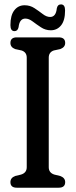

<svg xmlns="http://www.w3.org/2000/svg" viewBox="-20 -874 352 894"><path d="M207 -95.5Q207 -69 233.5 -61L260.5 -54.5Q283.5 -46 283.5 -26Q283.5 0 253.5 0H58Q28.5 0 28.5 -26Q28.5 -46 50.5 -54.5L77.5 -61Q104.5 -69 104.5 -95.5V-605.5Q104.5 -631 80.5 -639L50.5 -645.5Q28.5 -654 28.5 -674Q28.5 -700 58 -700H253.5Q283.5 -700 283.5 -674Q283.5 -654 260.5 -645.5L230.5 -639Q207 -631 207 -605.5ZM216.5 -733Q191.5 -733 170.8 -746.8Q150 -760.5 132.2 -774Q114.5 -787.5 98 -787.5Q71 -787.5 66.5 -747.5Q62.5 -729 47.5 -729Q28.5 -729 28.5 -757Q28.5 -803 46.8 -826.2Q65 -849.5 94.5 -849.5Q120 -849.5 140.5 -836Q161 -822.5 178.8 -808.8Q196.5 -795 213.5 -795Q240.5 -795 244.5 -835Q248 -853.5 264 -853.5Q283 -853.5 283 -825.5Q283 -779 264.5 -756Q246 -733 216.5 -733Z"/></svg>

Font: Fraunces 144pt SuperSoft
Style: Regular
Weight: 400
Version: Version 1.000;[b76b70a41]